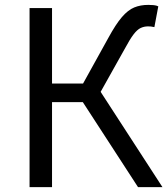

<svg xmlns="http://www.w3.org/2000/svg" viewBox="-20 -766 688 786"><path d="M101 0V-733H193V-424H320L423 -610Q454 -667 479 -696Q504 -725 529.5 -735.5Q555 -746 587 -746Q598 -746 609 -745Q620 -744 628 -740L612 -655Q604 -657 597.5 -657.5Q591 -658 586 -658Q570 -658 556 -651.5Q542 -645 527 -625.5Q512 -606 490 -565L392 -390L645 0H545L319 -348H193V0Z"/></svg>

Font: Noto Sans KR
Style: Regular
Weight: 400
Designer: Ryoko NISHIZUKA  (kana, bopomofo & ideographs); Paul D. Hunt (Latin, Greek & Cyrillic); Sandoll Communications , Soo-you
Foundry: Adobe
Version: Version 2.004-H2;hotconv 1.0.118;makeotfexe 2.5.65603